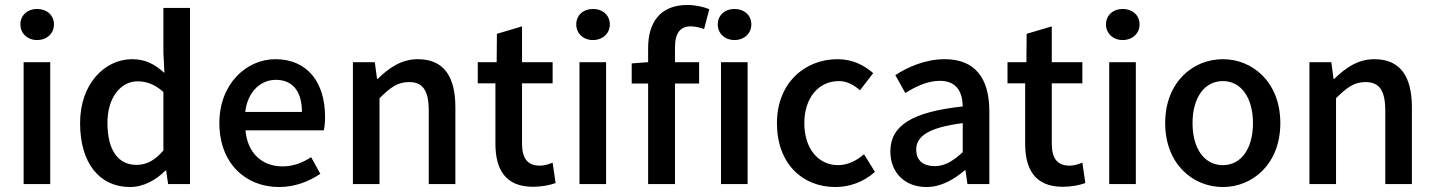

<svg xmlns="http://www.w3.org/2000/svg" viewBox="-20 -740 5766 772"><path d="M62 -642C62 -605 91 -579 129 -579C168 -579 197 -605 197 -642C197 -679 168 -704 129 -704C91 -704 62 -679 62 -642ZM75 -490V0H182V-490Z M302 -245C302 -83 381 12 503 12C558 12 608 -17 645 -54H648L656 0H744V-708H637V-528L641 -447C602 -481 567 -502 511 -502C402 -502 302 -404 302 -245ZM637 -135C603 -95 569 -77 529 -77C455 -77 412 -136 412 -246C412 -350 467 -413 533 -413C567 -413 602 -402 637 -370Z M862 -245C862 -83 968 12 1102 12C1165 12 1222 -10 1268 -41L1231 -108C1195 -85 1159 -71 1116 -71C1033 -71 975 -125 967 -216H1282C1285 -228 1287 -249 1287 -270C1287 -408 1217 -502 1087 -502C972 -502 862 -404 862 -245ZM1194 -290H966C976 -373 1029 -419 1089 -419C1158 -419 1194 -371 1194 -290Z M1399 -490V0H1506V-345C1549 -388 1579 -410 1624 -410C1680 -410 1704 -377 1704 -294V0H1811V-308C1811 -432 1765 -502 1660 -502C1593 -502 1543 -466 1499 -423H1496L1487 -490Z M2123 11C2157 11 2189 5 2214 -4L2202 -86C2185 -79 2168 -74 2150 -74C2101 -74 2079 -104 2079 -162V-405H2202V-490H2079V-634L1978 -604L1977 -490H1901V-405H1972V-162C1972 -59 2012 11 2123 11Z M2297 -642C2297 -605 2326 -579 2364 -579C2403 -579 2432 -605 2432 -642C2432 -679 2403 -704 2364 -704C2326 -704 2297 -679 2297 -642ZM2310 -490V0H2417V-490Z M2757 -634C2774 -634 2793 -630 2811 -623L2832 -703C2810 -712 2778 -720 2744 -720C2633 -720 2586 -648 2586 -547V-490L2520 -485V-404H2586V0H2694V-404H2791V-490H2694V-549C2694 -607 2715 -634 2757 -634Z M2866 -642C2866 -605 2895 -579 2933 -579C2972 -579 3001 -605 3001 -642C3001 -679 2972 -704 2933 -704C2895 -704 2866 -679 2866 -642ZM2879 -490V0H2986V-490Z M3104 -245C3104 -82 3206 12 3339 12C3395 12 3453 -8 3498 -49L3454 -120C3426 -95 3389 -76 3350 -76C3270 -76 3214 -143 3214 -245C3214 -346 3271 -414 3353 -414C3385 -414 3411 -400 3438 -377L3491 -446C3455 -477 3410 -502 3347 -502C3218 -502 3104 -408 3104 -245Z M3560 -131C3560 -44 3620 12 3705 12C3763 12 3814 -17 3859 -55H3862L3870 0H3958V-293C3958 -426 3900 -502 3779 -502C3701 -502 3631 -471 3580 -438L3620 -366C3662 -392 3709 -415 3759 -415C3829 -415 3850 -367 3851 -312C3648 -290 3560 -236 3560 -131ZM3851 -128C3812 -93 3780 -72 3738 -72C3695 -72 3664 -92 3664 -139C3664 -191 3711 -227 3851 -245Z M4253 11C4287 11 4319 5 4344 -4L4332 -86C4315 -79 4298 -74 4280 -74C4231 -74 4209 -104 4209 -162V-405H4332V-490H4209V-634L4108 -604L4107 -490H4031V-405H4102V-162C4102 -59 4142 11 4253 11Z M4427 -642C4427 -605 4456 -579 4494 -579C4533 -579 4562 -605 4562 -642C4562 -679 4533 -704 4494 -704C4456 -704 4427 -679 4427 -642ZM4440 -490V0H4547V-490Z M4665 -245C4665 -82 4775 12 4897 12C5018 12 5128 -82 5128 -245C5128 -408 5018 -502 4897 -502C4775 -502 4665 -408 4665 -245ZM5018 -245C5018 -143 4971 -76 4897 -76C4822 -76 4775 -143 4775 -245C4775 -346 4822 -414 4897 -414C4971 -414 5018 -346 5018 -245Z M5245 -490V0H5352V-345C5395 -388 5425 -410 5470 -410C5526 -410 5550 -377 5550 -294V0H5657V-308C5657 -432 5611 -502 5506 -502C5439 -502 5389 -466 5345 -423H5342L5333 -490Z"/></svg>

Font: Cambridge Sans Medium
Style: Regular
Weight: 500
Version: Version 2.020;PS 002.020;hotconv 1.0.88;makeotf.lib2.5.64775